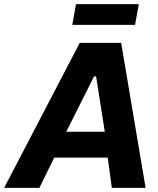

<svg xmlns="http://www.w3.org/2000/svg" viewBox="-70 -907 764 927"><path d="M-50 0H120L192 -146H450L470 0H633L515 -700H315ZM279 -787H582L600 -887H297ZM250 -271 384 -538H394L436 -271Z"/></svg>

Font: Fixel Display
Style: Bold Italic
Weight: 700
Italic angle: -10°
Designer: AlfaBravo + MacPaw
Foundry: Kyrylo Tkachov, Marchela Mozhyna, Serhii Makarenko, Maria Weinstein, Zakhar Kryvoshyya
Version: Version 1.210;Glyphs 3.2 (3217)